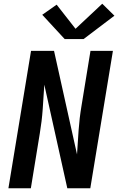

<svg xmlns="http://www.w3.org/2000/svg" viewBox="-20 -1007 640 1027"><path d="M25 0 146 -735H269L392 -181Q396 -246 400.5 -311Q405 -376 416 -441L464 -735H584L463 0H340L217 -554Q213 -489 208.5 -424Q204 -359 193 -294L145 0ZM326 -798 206 -928 283 -982 384 -853 527 -987 592 -923 427 -798Z"/></svg>

Font: Iosevka SS04 Extended Oblique
Style: Bold
Weight: 700
Width: 7
Italic angle: -9°
Monospace: yes
Designer: Belleve Invis
Foundry: Belleve Invis
Version: Version 19.0.0; ttfautohint (v1.8.4)